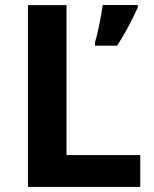

<svg xmlns="http://www.w3.org/2000/svg" viewBox="-20 -734 605 754"><path d="M353 -567.4Q360.4 -591.3 369.9 -637.2Q379.4 -683.1 383.3 -714.4H521V-704.6Q481.9 -618.7 439.9 -554.7H353ZM89.8 0V-713.9H241.2V-125H530.8V0Z"/></svg>

Font: Zoram GWebM
Style: Bold
Weight: 700
Foundry: Ascender Corporation
Version: Version 1.000